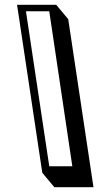

<svg xmlns="http://www.w3.org/2000/svg" viewBox="-20 -719 459 799"><path d="M369 60H206L156 0L51 -699H214L264 -639ZM185 -27H281L185 -672H88Z"/></svg>

Font: Ewert
Style: Regular
Weight: 400
Designer: Johan Kallas, Mihkel Virkus
Foundry: Johan Kallas, Mihkel Virkus
Version: Version 1.001